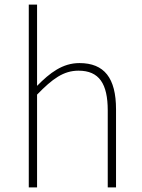

<svg xmlns="http://www.w3.org/2000/svg" viewBox="-20 -814 615 834"><path d="M105 0H141V-403C208 -472 256 -507 321 -507C411 -507 448 -450 448 -334V0H484V-339C484 -475 433 -540 325 -540C252 -540 197 -498 141 -441V-560V-794H105Z"/></svg>

Font: Harano Aji Gothic TW ExtraLight
Style: Regular
Weight: 250
Foundry: Masamichi Hosoda
Version: HaranoAjiGothicTW-ExtraLight version 20230610;ttx 4.39.4